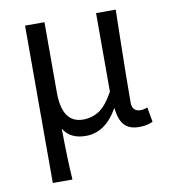

<svg xmlns="http://www.w3.org/2000/svg" viewBox="-77 -553 715 799"><g transform="rotate(-10 281.0 -153.5)"><path d="M82 179V-486H164V-189Q164 -59 253 -59Q290 -59 320.5 -78.5Q351 -98 382 -154V-486H465Q464 -442 462.5 -359.5Q461 -277 460 -212Q459 -147 459 -95Q459 -56 495 -56Q508 -56 524 -62L535 0Q511 12 477 12Q436 12 415 -10.5Q394 -33 389 -82H387Q335 10 252 10Q186 10 158 -37Q159 92 165 179Z"/></g></svg>

Font: Toshiba Sans
Style: Regular
Weight: 400
Designer: Paul D. Hunt
Foundry: Toshiba Corporation
Version: Version 2.020;PS 2.0;hotconv 1.0.86;makeotf.lib2.5.63406